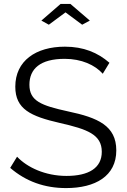

<svg xmlns="http://www.w3.org/2000/svg" viewBox="-20 -953 647 979"><path d="M229 -827 314 -890 399 -827 438 -848 339 -933H289L191 -848ZM538 -633C478 -685 406 -715 311 -715C163 -715 58 -643 58 -511C58 -396 137 -360 285 -326C426 -294 499 -267 499 -179C499 -96 432 -56 319 -56C210 -56 118 -100 67 -154L32 -97C112 -28 207 6 317 6C466 6 573 -55 573 -186C573 -312 479 -353 327 -385C190 -415 130 -438 130 -521C130 -602 185 -653 310 -653C395 -653 464 -622 504 -577Z"/></svg>

Font: Raleway Reg
Style: Regular
Weight: 400
Designer: Matt McInerney, Pablo Impallari, Rodrigo Fuenzalida
Foundry: Matt McInerney, Pablo Impallari, Rodrigo Fuenzalida
Version: Version 3.00 July 28, 2015